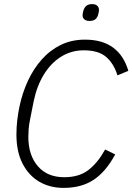

<svg xmlns="http://www.w3.org/2000/svg" viewBox="-20 -903 645 935"><path d="M290 12Q223 12 171.5 -18Q120 -48 90 -106Q60 -164 60 -248Q60 -283 64 -317.5Q68 -352 75 -385Q89 -451 116 -509.5Q143 -568 183.5 -613.5Q224 -659 276.5 -684.5Q329 -710 394 -710Q478 -710 530.5 -671.5Q583 -633 605 -558L552 -536Q534 -594 496.5 -626Q459 -658 388 -658Q328 -658 278.5 -627.5Q229 -597 194.5 -541.5Q160 -486 144 -410L126 -319Q121 -295 119.5 -274Q118 -253 118 -236Q118 -148 164 -94Q210 -40 293 -40Q365 -40 410.5 -75Q456 -110 492 -175L541 -151Q495 -66 435.5 -27Q376 12 290 12ZM416 -801Q400 -801 391 -808.5Q382 -816 382 -829Q382 -833 383 -837Q384 -841 385 -847Q389 -864 399 -873.5Q409 -883 429 -883Q445 -883 453.5 -875Q462 -867 462 -855Q462 -851 461.5 -847Q461 -843 459 -836Q456 -820 446 -810.5Q436 -801 416 -801Z"/></svg>

Font: IBM Plex Sans Light
Style: Italic
Weight: 300
Italic angle: -11.31°
Designer: Mike Abbink, Paul van der Laan, Pieter van Rosmalen
Foundry: Bold Monday
Version: Version 3.201